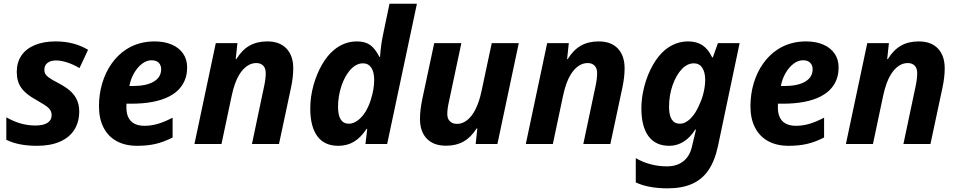

<svg xmlns="http://www.w3.org/2000/svg" viewBox="-20 -780 5186 1040"><path d="M14.2 -22.9V-144.5Q55.7 -121.1 94.2 -110.6Q132.8 -100.1 171.4 -100.1Q214.4 -100.1 237.1 -114.7Q259.8 -129.4 259.8 -156.2Q259.8 -180.2 241.2 -196.8Q228.5 -209 177.2 -238.3Q120.6 -268.6 95.7 -303.7Q82.5 -322.3 76.7 -343.5Q70.8 -364.7 70.8 -390.6Q70.8 -441.9 95.9 -479Q121.1 -516.1 168.7 -535.9Q216.3 -555.7 282.2 -555.7Q380.9 -555.7 457 -510.3L410.6 -411.1Q377.9 -430.7 344.2 -441.7Q310.5 -452.6 283.7 -452.6Q253.9 -452.6 237.1 -439.2Q220.2 -425.8 220.2 -401.4Q220.2 -388.7 225.6 -379.4Q231 -370.1 242.7 -361.3Q259.3 -348.6 294.9 -330.6Q333 -310.5 356 -291.3Q378.9 -272 391.6 -249Q409.2 -217.8 409.2 -177.7Q409.2 -118.7 382.3 -76.7Q355.5 -34.7 304.2 -12.5Q252.9 9.8 180.7 9.8Q79.1 9.8 14.2 -22.9Z M516.1 -204.1Q516.1 -269.5 533.7 -328.9Q551.3 -388.2 584.5 -435.3Q617.7 -482.4 662.6 -511.7Q730 -555.7 817.4 -555.7Q871.1 -555.7 910.9 -538.3Q950.7 -521 972.2 -489.3Q993.7 -457.5 993.7 -415Q993.7 -362.3 969.2 -322.5Q944.8 -282.7 897 -257.8Q820.3 -218.3 690.4 -218.3H665Q664.6 -212.4 664.6 -198.7Q664.6 -148.9 689.5 -123.8Q714.4 -98.6 762.7 -98.6Q798.8 -98.6 835 -109.1Q871.1 -119.6 915 -142.6V-35.2Q867.2 -10.7 822.8 -0.5Q778.3 9.8 723.1 9.8Q658.2 9.8 611.8 -15.6Q565.4 -41 540.8 -89.1Q516.1 -137.2 516.1 -204.1ZM853 -405.3Q853 -426.8 839.6 -440.2Q826.2 -453.6 800.8 -453.6Q774.9 -453.6 750 -435.1Q725.1 -416.5 706.5 -384.5Q688 -352.5 680.7 -314H697.8Q772.5 -314 812.7 -337.9Q853 -361.8 853 -405.3Z M1148.9 -546.4H1266.1L1256.8 -460H1260.3Q1291 -509.8 1331.5 -532.7Q1372.1 -555.7 1428.2 -555.7Q1495.1 -555.7 1531.7 -517.1Q1568.4 -478.5 1568.4 -409.7Q1568.4 -362.3 1556.2 -304.7L1491.2 0H1344.7L1410.6 -312.5Q1419.4 -353 1419.4 -383.8Q1419.4 -410.2 1405.8 -424.3Q1392.1 -438.5 1368.2 -438.5Q1341.8 -438.5 1318.6 -422.6Q1295.4 -406.7 1276.9 -377Q1250.5 -335.4 1234.4 -258.8L1179.7 0H1033.2Z M1660.6 -192.9Q1660.6 -254.9 1678.2 -318.8Q1694.8 -377.9 1723.1 -428Q1751.5 -478 1787.6 -508.3Q1843.8 -555.7 1913.6 -555.7Q1956.5 -555.7 1983.9 -537.1Q2011.2 -518.6 2035.2 -471.7H2038.6Q2042.5 -533.7 2054.7 -591.8L2089.8 -759.8H2238.3L2077.1 0H1959.5L1969.2 -82H1965.8Q1934.1 -34.2 1897 -12.2Q1859.9 9.8 1812 9.8Q1737.3 9.8 1699 -42Q1660.6 -93.8 1660.6 -192.9ZM1959.5 -174.3Q1979 -207 1989.3 -242.2Q2006.8 -297.4 2006.8 -347.2Q2006.8 -390.1 1991 -413.6Q1975.1 -437 1945.8 -437Q1925.3 -437 1906.2 -425.8Q1887.2 -414.6 1870.6 -393.6Q1846.2 -362.8 1830.1 -316.4Q1811 -259.3 1811 -201.7Q1811 -109.9 1869.6 -109.9Q1893.1 -109.9 1916.7 -127Q1940.4 -144 1959.5 -174.3Z M2254.9 -136.2Q2254.9 -181.6 2266.6 -239.3L2332 -546.4H2479L2412.6 -233.4Q2402.8 -191.4 2402.8 -162.1Q2402.8 -136.7 2417.2 -122.8Q2431.6 -108.9 2456.1 -108.9Q2484.4 -108.9 2510 -128.9Q2535.6 -148.9 2554.7 -186Q2575.7 -227.1 2588.4 -287.1L2643.6 -546.4H2790L2674.3 0H2556.6L2565.4 -84H2561.5Q2531.2 -36.1 2491 -13.4Q2450.7 9.3 2396 9.3Q2328.6 9.3 2291.7 -29.1Q2254.9 -67.4 2254.9 -136.2Z M2943.8 -546.4H3061L3051.8 -460H3055.2Q3085.9 -509.8 3126.5 -532.7Q3167 -555.7 3223.1 -555.7Q3290 -555.7 3326.7 -517.1Q3363.3 -478.5 3363.3 -409.7Q3363.3 -362.3 3351.1 -304.7L3286.1 0H3139.6L3205.6 -312.5Q3214.4 -353 3214.4 -383.8Q3214.4 -410.2 3200.7 -424.3Q3187 -438.5 3163.1 -438.5Q3136.7 -438.5 3113.5 -422.6Q3090.3 -406.7 3071.8 -377Q3045.4 -335.4 3029.3 -258.8L2974.6 0H2828.1Z M3423.8 208V76.7Q3501.5 121.1 3592.8 121.1Q3645.5 121.1 3680.2 94.5Q3714.8 67.9 3727.1 18.1L3750 -78.1H3746.1Q3718.3 -34.7 3682.6 -12.5Q3647 9.8 3605 9.8Q3531.2 9.8 3492.7 -42.2Q3454.1 -94.2 3454.1 -192.9Q3454.1 -252 3470.5 -313.7Q3486.8 -375.5 3516.1 -427.2Q3545.4 -479 3582 -509.3Q3638.7 -555.7 3707.5 -555.7Q3753.4 -555.7 3785.2 -534.7Q3816.9 -513.7 3837.4 -469.2H3841.3L3868.7 -546.4H3986.3L3869.1 10.7Q3852.1 90.8 3817.6 141.4Q3783.2 191.9 3728.5 216.1Q3673.8 240.2 3595.7 240.2Q3543.9 240.2 3500 231.9Q3456.1 223.6 3423.8 208ZM3769.5 -216.3Q3784.2 -247.1 3792 -282.5Q3799.8 -317.9 3799.8 -347.2Q3799.8 -388.7 3783.9 -412.8Q3768.1 -437 3738.3 -437Q3703.1 -437 3673.1 -405.5Q3643.1 -374 3623.5 -319.3Q3604 -263.2 3604 -201.7Q3604 -109.9 3662.6 -109.9Q3692.4 -109.9 3720.9 -138.4Q3749.5 -167 3769.5 -216.3Z M4044.9 -204.1Q4044.9 -269.5 4062.5 -328.9Q4080.1 -388.2 4113.3 -435.3Q4146.5 -482.4 4191.4 -511.7Q4258.8 -555.7 4346.2 -555.7Q4399.9 -555.7 4439.7 -538.3Q4479.5 -521 4501 -489.3Q4522.5 -457.5 4522.5 -415Q4522.5 -362.3 4498 -322.5Q4473.6 -282.7 4425.8 -257.8Q4349.1 -218.3 4219.2 -218.3H4193.8Q4193.4 -212.4 4193.4 -198.7Q4193.4 -148.9 4218.3 -123.8Q4243.2 -98.6 4291.5 -98.6Q4327.6 -98.6 4363.8 -109.1Q4399.9 -119.6 4443.8 -142.6V-35.2Q4396 -10.7 4351.6 -0.5Q4307.1 9.8 4252 9.8Q4187 9.8 4140.6 -15.6Q4094.2 -41 4069.6 -89.1Q4044.9 -137.2 4044.9 -204.1ZM4381.8 -405.3Q4381.8 -426.8 4368.4 -440.2Q4355 -453.6 4329.6 -453.6Q4303.7 -453.6 4278.8 -435.1Q4253.9 -416.5 4235.4 -384.5Q4216.8 -352.5 4209.5 -314H4226.6Q4301.3 -314 4341.6 -337.9Q4381.8 -361.8 4381.8 -405.3Z M4677.7 -546.4H4794.9L4785.6 -460H4789.1Q4819.8 -509.8 4860.4 -532.7Q4900.9 -555.7 4957 -555.7Q5023.9 -555.7 5060.5 -517.1Q5097.2 -478.5 5097.2 -409.7Q5097.2 -362.3 5085 -304.7L5020 0H4873.5L4939.5 -312.5Q4948.2 -353 4948.2 -383.8Q4948.2 -410.2 4934.6 -424.3Q4920.9 -438.5 4897 -438.5Q4870.6 -438.5 4847.4 -422.6Q4824.2 -406.7 4805.7 -377Q4779.3 -335.4 4763.2 -258.8L4708.5 0H4562Z"/></svg>

Font: Viking Open Sans
Style: Bold Italic
Weight: 700
Italic angle: -12°
Foundry: Ascender Corporation
Version: Version 2.000